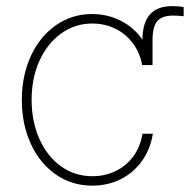

<svg xmlns="http://www.w3.org/2000/svg" viewBox="-20 -583 607 614"><path d="M434.6 -375Q427.7 -413.6 405.5 -443.8Q383.3 -474.1 349.4 -491Q315.4 -507.8 275.4 -507.8Q220.2 -507.8 176 -476.3Q131.8 -444.8 106.4 -389.2Q81.1 -333.5 81.1 -263.7Q81.1 -195.3 105.7 -139.4Q130.4 -83.5 174.6 -51.5Q218.8 -19.5 275.4 -19.5Q315.9 -19.5 350.1 -36.1Q384.3 -52.7 406.7 -83.5Q429.2 -114.3 435.5 -155.3H468.8Q460.9 -106 434.1 -68.4Q407.2 -30.8 366 -10Q324.7 10.7 275.4 10.7Q210 10.7 158.7 -24.9Q107.4 -60.5 78.6 -123Q49.8 -185.5 49.8 -263.7Q49.8 -340.8 78.6 -403.6Q107.4 -466.3 158.7 -502.2Q210 -538.1 274.4 -538.1Q324.2 -538.1 366.7 -516.4Q409.2 -494.6 435.5 -456.1Q436 -510.7 459.7 -537.1Q483.4 -563.5 531.2 -563.5Q549.8 -563.5 567.4 -560.5V-531.2Q543.9 -533.2 534.2 -533.2Q498 -533.2 482.9 -515.4Q467.8 -497.6 467.8 -454.1V-375Z"/></svg>

Font: Pretendard Thin
Style: Regular
Weight: 100
Designer: Base glyphs from Inter by Rasmus Andersson; Hangeul glyphs from Noto Sans CJK(Source Han Sans) by Jang Soo-young and Kan
Foundry: Kil Hyung-jin
Version: Version 1.309